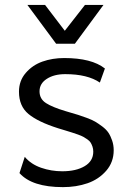

<svg xmlns="http://www.w3.org/2000/svg" viewBox="-20 -749 532 780"><path d="M406.2 -470.7 385.7 -413.6Q335.4 -447.8 245.1 -447.8Q199.7 -447.8 170.2 -428.7Q140.6 -409.7 140.6 -377.9Q140.6 -347.2 166.7 -330.3Q192.9 -313.5 245.1 -297.9Q251 -295.9 263.2 -292.5Q285.6 -286.1 297.9 -282.2Q310.1 -278.3 332 -270.3Q354 -262.2 366.5 -254.9Q378.9 -247.6 395.3 -235.4Q411.6 -223.1 420.4 -210Q429.2 -196.8 435.5 -178.2Q441.9 -159.7 441.9 -138.7Q441.9 -90.3 411.6 -55.4Q381.3 -20.5 335.7 -4.6Q290 11.2 235.8 11.2Q109.9 11.2 59.1 -45.9L80.6 -111.8Q105.5 -82 146.7 -67.6Q188 -53.2 232.9 -53.2Q289.1 -53.2 324 -74Q358.9 -94.7 358.9 -132.8Q358.9 -144 355.7 -153.3Q352.5 -162.6 348.4 -169.4Q344.2 -176.3 335.2 -182.6Q326.2 -189 318.6 -193.1Q311 -197.3 296.9 -202.4Q282.7 -207.5 273.2 -210.4Q263.7 -213.4 245.4 -219Q227.1 -224.6 215.8 -228Q134.3 -253.9 95.7 -285.9Q57.1 -317.9 57.1 -376.5Q57.1 -420.9 84.5 -452.6Q111.8 -484.4 152.3 -498.8Q192.9 -513.2 240.7 -513.2Q352.5 -513.2 406.2 -470.7ZM325.2 -729H400.4L284.2 -571.3H208L91.3 -729H163.1L243.2 -624Z"/></svg>

Font: RGR Online_21
Style: Regular
Weight: 400
Italic angle: -12°
Designer: vernon adams
Foundry: vernon adams
Version: Version 1.000